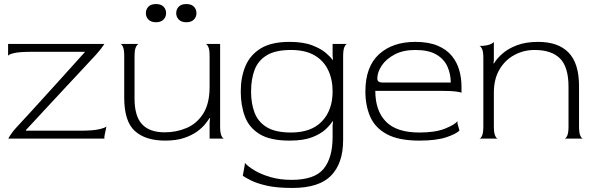

<svg xmlns="http://www.w3.org/2000/svg" viewBox="-20 -685 2944 949"><path d="M21 0Q25 -8 35.5 -23.5Q46 -39 62 -56Q82 -78 97 -94Q112 -110 131.5 -131.5Q151 -153 182.5 -187.5Q214 -222 266 -279.5Q318 -337 399 -427V-429H140Q76 -429 49 -422.5Q22 -416 20 -409V-468H496Q492 -461 481 -446.5Q470 -432 452 -412Q427 -385 385.5 -340.5Q344 -296 295 -243.5Q246 -191 197.5 -138.5Q149 -86 108 -42V-39H376Q438 -39 469 -46Q500 -53 506 -60L496 -11V0Z M796 10Q699 10 646.5 -37.5Q594 -85 594 -202V-408Q594 -440 587.5 -454Q581 -468 574 -468H667Q660 -468 652.5 -454Q645 -440 645 -408V-198Q645 -111 682 -71Q719 -31 794 -31Q852 -31 902.5 -52.5Q953 -74 984.5 -123.5Q1016 -173 1016 -256V-408Q1016 -440 1009.5 -453.5Q1003 -467 996 -468H1068V-60Q1068 -28 1074.5 -14Q1081 0 1088 0H1016V-80L1018 -100L1016 -102Q1009 -90 994 -71.5Q979 -53 953.5 -34.5Q928 -16 889.5 -3Q851 10 796 10ZM751 -575Q727 -575 714 -588Q701 -601 701 -620Q701 -639 713.5 -652Q726 -665 751 -665Q776 -665 788.5 -652Q801 -639 801 -620Q801 -601 788 -588Q775 -575 751 -575ZM901 -575Q877 -575 864 -588Q851 -601 851 -620Q851 -639 863.5 -652Q876 -665 901 -665Q926 -665 938.5 -652Q951 -639 951 -620Q951 -601 938 -588Q925 -575 901 -575Z M1425 244Q1348 244 1298 232.5Q1248 221 1220 206.5Q1192 192 1180 184L1190 129V120Q1206 138 1238.5 157.5Q1271 177 1317.5 190.5Q1364 204 1421 204Q1535 204 1579.5 149.5Q1624 95 1624 -8V-66L1626 -84L1624 -86Q1613 -68 1589 -45.5Q1565 -23 1522.5 -6.5Q1480 10 1411 10Q1316 10 1263.5 -22Q1211 -54 1190.5 -109Q1170 -164 1170 -233Q1170 -303 1193 -358Q1216 -413 1268.5 -445.5Q1321 -478 1411 -478Q1479 -478 1523 -461Q1567 -444 1591 -423Q1615 -402 1624 -389L1626 -390L1624 -409V-468H1696Q1689 -467 1682.5 -453Q1676 -439 1676 -406V7Q1676 122 1616.5 183Q1557 244 1425 244ZM1418 -30Q1519 -30 1571.5 -85.5Q1624 -141 1624 -233Q1624 -292 1602 -338.5Q1580 -385 1534.5 -411.5Q1489 -438 1418 -438Q1342 -438 1299 -412Q1256 -386 1238.5 -340Q1221 -294 1221 -232Q1221 -173 1238.5 -127.5Q1256 -82 1299 -56Q1342 -30 1418 -30Z M2053 10Q1951 10 1892.5 -21.5Q1834 -53 1810 -108Q1786 -163 1786 -233Q1786 -355 1853 -416.5Q1920 -478 2033 -478Q2099 -478 2143.5 -459Q2188 -440 2213.5 -408.5Q2239 -377 2250 -338Q2261 -299 2261 -258V-226Q2260 -229 2234.5 -232.5Q2209 -236 2151 -236H1835Q1835 -138 1887.5 -84Q1940 -30 2053 -30Q2131 -30 2179 -49Q2227 -68 2241 -86V-76L2251 -40Q2237 -24 2187 -7Q2137 10 2053 10ZM1873 -277H2208Q2208 -319 2191.5 -356Q2175 -393 2136.5 -415.5Q2098 -438 2033 -438Q1972 -438 1930 -415.5Q1888 -393 1866.5 -360.5Q1845 -328 1845 -297Q1845 -287 1851 -282Q1857 -277 1873 -277Z M2349 0Q2356 0 2362.5 -14Q2369 -28 2369 -60V-398Q2369 -430 2362.5 -443.5Q2356 -457 2349 -458Q2381 -458 2399 -464.5Q2417 -471 2421 -478V-386L2419 -373L2421 -371Q2436 -396 2464 -420.5Q2492 -445 2535.5 -461.5Q2579 -478 2640 -478Q2739 -478 2790.5 -425Q2842 -372 2842 -259V-60Q2842 -28 2848.5 -14Q2855 0 2862 0H2770Q2777 0 2783.5 -14Q2790 -28 2790 -60V-256Q2790 -354 2748 -396Q2706 -438 2622 -438Q2568 -438 2522 -413Q2476 -388 2448.5 -341Q2421 -294 2421 -227V-60Q2421 -28 2427.5 -14Q2434 0 2441 0Z"/></svg>

Font: Red Rose Light
Style: Regular
Weight: 300
Designer: Jaikishan Patel
Version: Version 1.001; ttfautohint (v1.8.3)